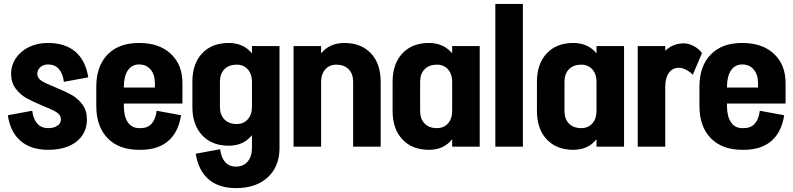

<svg xmlns="http://www.w3.org/2000/svg" viewBox="-20 -751 4062 983"><path d="M263 -304Q312 -284 345 -266Q378 -248 401.5 -216.5Q425 -185 425 -140Q425 -68 371.5 -26Q318 16 227 16H226Q139 16 86 -29Q33 -74 20 -161L145 -184Q150 -142 170.5 -118.5Q191 -95 227 -95Q256 -95 274 -107.5Q292 -120 292 -140Q292 -162 270 -176Q248 -190 200 -209Q149 -230 116.5 -248Q84 -266 60.5 -297Q37 -328 37 -373Q37 -417 61.5 -453.5Q86 -490 129 -510.5Q172 -531 225 -531H226Q313 -531 365.5 -486.5Q418 -442 432 -355L307 -332Q302 -374 281.5 -397.5Q261 -421 226 -421Q202 -421 186.5 -407Q171 -393 171 -373Q171 -351 193 -337Q215 -323 263 -304Z M914 -325V-221H614V-209Q614 -155 634.5 -125Q655 -95 692 -95H700Q736 -95 756.5 -118Q777 -141 782 -184L907 -161Q893 -73 840.5 -28.5Q788 16 700 16H692Q589 16 531 -43.5Q473 -103 473 -209V-307Q473 -412 530.5 -471.5Q588 -531 691 -531H692Q795 -531 854.5 -475.5Q914 -420 914 -325ZM614 -303H773V-325Q773 -369 751 -395Q729 -421 692 -421Q655 -421 634.5 -390.5Q614 -360 614 -306Z M1270 -515H1411V14Q1408 106 1348.5 159Q1289 212 1189 212H1188Q1101 212 1048.5 167.5Q996 123 982 36L1107 13Q1112 55 1132.5 78.5Q1153 102 1188 102Q1226 102 1248 76Q1270 50 1270 6V-59Q1227 -5 1151 -5Q1065 -5 1015 -58.5Q965 -112 965 -203V-333Q965 -425 1015 -478Q1065 -531 1151 -531Q1226 -531 1270 -478ZM1270 -204V-332Q1270 -372 1248.5 -396Q1227 -420 1192 -420Q1152 -420 1129 -396.5Q1106 -373 1106 -332V-204Q1106 -163 1129 -139.5Q1152 -116 1192 -116Q1227 -116 1248.5 -140Q1270 -164 1270 -204Z M1929 0H1788V-332Q1788 -373 1765 -396.5Q1742 -420 1702 -420Q1667 -420 1645.5 -396Q1624 -372 1624 -332V0H1483V-515H1624V-478Q1668 -531 1743 -531Q1829 -531 1879 -478Q1929 -425 1929 -333Z M2295 -515H2436V0H2295V-38Q2252 16 2176 16Q2090 16 2040 -37.5Q1990 -91 1990 -183V-332Q1990 -424 2040 -477.5Q2090 -531 2176 -531Q2251 -531 2295 -478ZM2295 -183V-332Q2295 -372 2273.5 -396Q2252 -420 2217 -420Q2177 -420 2154 -396.5Q2131 -373 2131 -332V-183Q2131 -142 2154 -118.5Q2177 -95 2217 -95Q2252 -95 2273.5 -119Q2295 -143 2295 -183Z M2657 0H2516V-731H2657Z M3034 -515H3175V0H3034V-38Q2991 16 2915 16Q2829 16 2779 -37.5Q2729 -91 2729 -183V-332Q2729 -424 2779 -477.5Q2829 -531 2915 -531Q2990 -531 3034 -478ZM3034 -183V-332Q3034 -372 3012.5 -396Q2991 -420 2956 -420Q2916 -420 2893 -396.5Q2870 -373 2870 -332V-183Q2870 -142 2893 -118.5Q2916 -95 2956 -95Q2991 -95 3012.5 -119Q3034 -143 3034 -183Z M3574 -479 3527 -368Q3512 -384 3492.5 -394Q3473 -404 3455 -404Q3423 -404 3404.5 -378Q3386 -352 3386 -308V0H3245V-515H3386V-491Q3426 -529 3481 -529Q3506 -529 3531.5 -515.5Q3557 -502 3574 -479Z M4002 -325V-221H3702V-209Q3702 -155 3722.5 -125Q3743 -95 3780 -95H3788Q3824 -95 3844.5 -118Q3865 -141 3870 -184L3995 -161Q3981 -73 3928.5 -28.5Q3876 16 3788 16H3780Q3677 16 3619 -43.5Q3561 -103 3561 -209V-307Q3561 -412 3618.5 -471.5Q3676 -531 3779 -531H3780Q3883 -531 3942.5 -475.5Q4002 -420 4002 -325ZM3702 -303H3861V-325Q3861 -369 3839 -395Q3817 -421 3780 -421Q3743 -421 3722.5 -390.5Q3702 -360 3702 -306Z"/></svg>

Font: Akshar SemiBold
Style: Regular
Weight: 600
Designer: Tall Chai
Foundry: Tall Chai
Version: Version 1.000